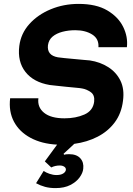

<svg xmlns="http://www.w3.org/2000/svg" viewBox="-20 -731 683 985"><path d="M204 146Q215 154 233.5 160.5Q252 167 270 167Q291 167 303.5 159.5Q316 152 318 141Q319 130 309.5 124Q300 118 287 118Q263 118 243 128L210 97L273 11Q194 7 136.5 -24Q79 -55 51.5 -107Q24 -159 32 -227H177Q171 -181 206 -152.5Q241 -124 311 -124Q369 -124 413 -143.5Q457 -163 463 -209Q467 -243 446 -258Q425 -273 402 -277Q393 -279 369.5 -281Q346 -283 317.5 -286Q289 -289 266 -291.5Q243 -294 235 -295Q152 -309 110.5 -362Q69 -415 79 -495Q87 -559 130.5 -607.5Q174 -656 240.5 -683.5Q307 -711 383 -711Q474 -711 530.5 -677.5Q587 -644 612 -593Q637 -542 631 -489H485Q488 -532 453 -554Q418 -576 366 -576Q331 -576 300.5 -568Q270 -560 250 -543.5Q230 -527 226 -499Q220 -447 277 -437Q288 -435 310.5 -433Q333 -431 358.5 -428.5Q384 -426 406.5 -424Q429 -422 441 -421Q494 -413 535.5 -386.5Q577 -360 598 -317Q619 -274 611 -214Q603 -149 568.5 -103Q534 -57 480.5 -29.5Q427 -2 361 7L306 58L309 63Q315 61 322 60.5Q329 60 335 60Q373 60 392 81Q411 102 407 135Q405 156 388.5 179Q372 202 341 218Q310 234 265 234Q235 234 211 227.5Q187 221 165 209Z"/></svg>

Font: Haskoy ExtraBold
Style: Italic
Weight: 800
Designer: Ertekin Erdin
Foundry: Ertekin Erdin
Version: Version 2.000; ttfautohint (v1.8.4.7-5d5b)